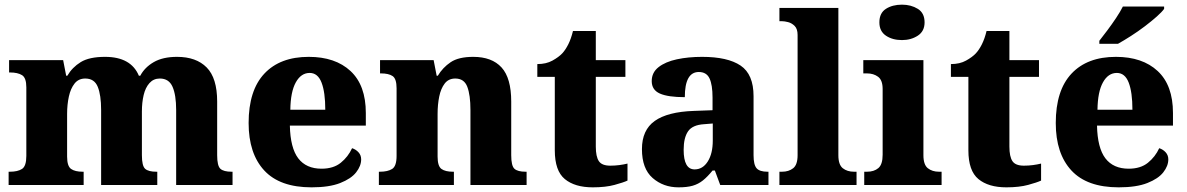

<svg xmlns="http://www.w3.org/2000/svg" viewBox="-20 -794 5093 824"><path d="M17 0V-57H22Q56 -57 74.5 -69Q93 -81 93 -125V-419Q93 -460 74.5 -471.5Q56 -483 23 -483H19V-536H251L264 -469H269Q290 -505 326.5 -527.5Q363 -550 431 -550Q542 -550 576 -469H582Q601 -505 640 -527.5Q679 -550 740 -550Q822 -550 867 -504.5Q912 -459 912 -358V-128Q912 -82 926 -69.5Q940 -57 974 -57H978V0H736V-322Q736 -386 720.5 -421.5Q705 -457 666 -457Q639 -457 621.5 -437.5Q604 -418 596.5 -386Q589 -354 589 -316V-128Q589 -82 603 -69.5Q617 -57 651 -57H655V0H414V-322Q414 -386 399.5 -421.5Q385 -457 346 -457Q317 -457 300 -435.5Q283 -414 275.5 -379.5Q268 -345 268 -305V-122Q268 -81 285 -69Q302 -57 335 -57H339V0Z M1317 10Q1181 10 1114 -62.5Q1047 -135 1047 -266Q1047 -406 1114.5 -478Q1182 -550 1305 -550Q1419 -550 1484.5 -489Q1550 -428 1550 -309V-255H1224Q1226 -159 1260 -114.5Q1294 -70 1360 -70Q1411 -70 1442.5 -95.5Q1474 -121 1491 -158Q1507 -153 1518.5 -140.5Q1530 -128 1530 -110Q1530 -82 1508.5 -54.5Q1487 -27 1440 -8.5Q1393 10 1317 10ZM1376 -323Q1376 -398 1360 -439.5Q1344 -481 1309 -481Q1272 -481 1249.5 -440.5Q1227 -400 1226 -323Z M1606 0V-57H1610Q1644 -57 1663 -69Q1682 -81 1682 -125V-415Q1682 -456 1665 -467.5Q1648 -479 1615 -479H1611V-536H1841L1854 -469H1859Q1880 -504 1914 -527Q1948 -550 2011 -550Q2091 -550 2132.5 -504.5Q2174 -459 2174 -358V-128Q2174 -82 2188 -69.5Q2202 -57 2236 -57H2240V0H1999V-322Q1999 -386 1985.5 -421.5Q1972 -457 1934 -457Q1905 -457 1888.5 -435.5Q1872 -414 1865 -379.5Q1858 -345 1858 -305V-122Q1858 -81 1874.5 -69Q1891 -57 1924 -57H1928V0Z M2524 10Q2447 10 2404 -25.5Q2361 -61 2361 -149V-464H2286V-519Q2324 -519 2351 -534Q2378 -549 2393 -565Q2407 -580 2419 -604Q2431 -628 2439 -661H2537V-536H2664V-464H2537V-165Q2537 -122 2550 -102.5Q2563 -83 2599 -83Q2619 -83 2638 -85.5Q2657 -88 2673 -92V-19Q2656 -11 2617.5 -0.5Q2579 10 2524 10Z M2892 10Q2827 10 2781 -30Q2735 -70 2735 -154Q2735 -236 2790 -275Q2845 -314 2957 -318L3038 -321V-375Q3038 -430 3025 -457.5Q3012 -485 2979 -485Q2919 -485 2919 -377Q2847 -377 2812 -392.5Q2777 -408 2777 -446Q2777 -483 2806.5 -506Q2836 -529 2885 -539.5Q2934 -550 2993 -550Q3103 -550 3158.5 -512.5Q3214 -475 3214 -381V-128Q3214 -87 3227 -72Q3240 -57 3274 -57H3278V0H3071L3048 -62H3038Q3016 -35 2996.5 -19.5Q2977 -4 2953 3Q2929 10 2892 10ZM2961 -67Q2996 -67 3017.5 -101Q3039 -135 3039 -191V-264L3002 -261Q2952 -258 2933 -230.5Q2914 -203 2914 -151Q2914 -67 2961 -67Z M3325 0V-57H3336Q3365 -57 3384 -72Q3403 -87 3403 -128V-644Q3403 -670 3390.5 -682.5Q3378 -695 3362.5 -699Q3347 -703 3336 -703H3325V-760H3578V-128Q3578 -87 3597 -72Q3616 -57 3645 -57H3656V0Z M3851 -622Q3810 -622 3782 -641Q3754 -660 3754 -698Q3754 -738 3782 -756Q3810 -774 3851 -774Q3890 -774 3919 -756Q3948 -738 3948 -698Q3948 -660 3919 -641Q3890 -622 3851 -622ZM3689 0V-57H3701Q3731 -57 3749.5 -72.5Q3768 -88 3768 -130V-412Q3768 -450 3748.5 -464.5Q3729 -479 3701 -479H3685V-536H3943V-128Q3943 -87 3962 -72Q3981 -57 4010 -57H4021V0Z M4299 10Q4222 10 4179 -25.5Q4136 -61 4136 -149V-464H4061V-519Q4099 -519 4126 -534Q4153 -549 4168 -565Q4182 -580 4194 -604Q4206 -628 4214 -661H4312V-536H4439V-464H4312V-165Q4312 -122 4325 -102.5Q4338 -83 4374 -83Q4394 -83 4413 -85.5Q4432 -88 4448 -92V-19Q4431 -11 4392.5 -0.5Q4354 10 4299 10Z M4781 10Q4645 10 4578 -62.5Q4511 -135 4511 -266Q4511 -406 4578.5 -478Q4646 -550 4769 -550Q4883 -550 4948.5 -489Q5014 -428 5014 -309V-255H4688Q4690 -159 4724 -114.5Q4758 -70 4824 -70Q4875 -70 4906.5 -95.5Q4938 -121 4955 -158Q4971 -153 4982.5 -140.5Q4994 -128 4994 -110Q4994 -82 4972.5 -54.5Q4951 -27 4904 -8.5Q4857 10 4781 10ZM4840 -323Q4840 -398 4824 -439.5Q4808 -481 4773 -481Q4736 -481 4713.5 -440.5Q4691 -400 4690 -323ZM4698 -619Q4713 -638 4732.5 -664Q4752 -690 4770 -717Q4788 -744 4799 -766H4976V-756Q4967 -743 4944.5 -723Q4922 -703 4893 -681Q4864 -659 4833.5 -639.5Q4803 -620 4778 -606H4698Z"/></svg>

Font: Noto Serif Sinhala ExtraBold
Style: Regular
Weight: 800
Designer: Jelle Bosma - Monotype Design Team
Foundry: Monotype Imaging Inc.
Version: Version 2.007; ttfautohint (v1.8.4.7-5d5b)